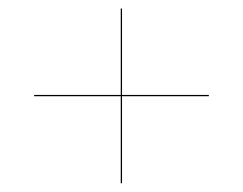

<svg xmlns="http://www.w3.org/2000/svg" viewBox="-20 -610 570 450"><path d="M263 -180.5H266V-384.5H469.5V-387.5H266V-590H263V-387.5H60V-384.5H263Z"/></svg>

Font: Bodoni* 72pt
Style: Bold Italic
Weight: 700
Italic angle: -13°
Version: Version 2.3